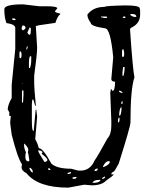

<svg xmlns="http://www.w3.org/2000/svg" viewBox="-25 -863 671 892"><path d="M82 -842.8 157.2 -834H188.5Q241.2 -834 241.2 -824.2L230.5 -811.5V-810.5Q230.5 -804.7 254.9 -799.8V-796.9Q242.2 -788.1 232.4 -756.8L152.3 -745.1Q152.3 -743.2 141.6 -742.2V-740.2L147.5 -640.6Q147.5 -612.3 133.8 -510.7V-485.4Q133.8 -448.2 141.6 -373L140.6 -371.1H138.7L129.9 -400.4H125L123 -379.9V-302.7Q123 -254.9 129.9 -254.9H131.8L140.6 -352.5L141.6 -353.5H143.6L147.5 -321.3L138.7 -216.8Q150.4 -195.3 155.3 -174.8Q174.8 -174.8 213.9 -102.5Q240.2 -79.1 305.7 -79.1L338.9 -70.3H348.6Q394.5 -70.3 415 -118.2Q429.7 -138.7 473.6 -218.8Q492.2 -239.3 492.2 -278.3V-300.8L487.3 -432.6L490.2 -449.2Q494.1 -449.2 496.1 -441.4H499Q508.8 -441.4 509.8 -483.4Q492.2 -483.4 492.2 -496.1L501 -596.7Q488.3 -731.4 462.9 -731.4Q396.5 -741.2 396.5 -756.8Q380.9 -778.3 380.9 -794.9Q407.2 -831.1 461.9 -831.1Q461.9 -835.9 557.6 -837.9Q624 -837.9 624 -824.2L626 -815.4V-794.9Q626 -752.9 583 -733.4L579.1 -728.5V-726.6Q591.8 -539.1 599.6 -503.9Q581.1 -450.2 581.1 -293.9Q581.1 -275.4 526.4 -102.5Q506.8 -66.4 503.9 -66.4Q496.1 -63.5 492.2 -56.6V-52.7H502.9V-51.8Q500 -45.9 468.8 -24.4Q447.3 -2 401.4 -2L366.2 -4.9L292 8.8Q151.4 8.8 97.7 -58.6Q75.2 -69.3 75.2 -86.9L77.1 -99.6Q56.6 -128.9 29.3 -237.3L22.5 -289.1V-297.9L25.4 -323.2L17.6 -326.2L18.6 -339.8L10.7 -355.5Q12.7 -378.9 29.3 -407.2V-468.8L45.9 -635.7V-733.4Q45.9 -750 4.9 -755.9Q-4.9 -781.2 -4.9 -820.3Q-4.9 -842.8 82 -842.8ZM579.1 -794.9Q589.8 -784.2 603.5 -784.2H608.4Q608.4 -797.9 589.8 -797.9H583ZM444.3 -786.1V-783.2L460 -779.3H469.7L473.6 -783.2L469.7 -786.1ZM544.9 -783.2 548.8 -779.3H555.7L558.6 -783.2L555.7 -786.1H548.8ZM31.2 -777.3V-774.4Q32.2 -769.5 41 -769.5H44.9L47.9 -772.5Q45.9 -777.3 38.1 -777.3ZM80.1 -745.1Q75.2 -736.3 75.2 -728.5L80.1 -722.7H84Q93.8 -728.5 93.8 -735.4Q90.8 -745.1 80.1 -745.1ZM113.3 -736.3 102.5 -712.9V-710.9Q107.4 -701.2 114.3 -701.2Q118.2 -707 118.2 -719.7V-731.4ZM97.7 -633.8V-632.8H100.6L104.5 -647.5H102.5Q97.7 -646.5 97.7 -633.8ZM543.9 -633.8 542 -626V-601.6L544.9 -598.6H546.9Q551.8 -599.6 551.8 -608.4V-619.1L548.8 -633.8ZM66.4 -624 65.4 -615.2V-601.6L66.4 -592.8H70.3Q75.2 -592.8 75.2 -610.4Q74.2 -624 70.3 -624ZM109.4 -574.2V-546.9H114.3Q120.1 -562.5 120.1 -585V-601.6H116.2Q110.4 -601.6 109.4 -574.2ZM546.9 -551.8 543.9 -526.4V-510.7H548.8Q553.7 -529.3 553.7 -542V-551.8ZM79.1 -476.6V-473.6H82ZM79.1 -444.3 77.1 -435.5V-386.7H82L84 -420.9V-441.4L80.1 -444.3ZM528.3 -441.4V-437.5Q528.3 -434.6 542 -430.7L543.9 -432.6V-434.6Q536.1 -441.4 530.3 -441.4ZM540 -391.6 538.1 -382.8V-380.9H543.9L544.9 -389.6V-391.6ZM528.3 -326.2H531.2Q538.1 -326.2 540 -364.3H538.1Q530.3 -362.3 528.3 -326.2ZM523.4 -302.7V-293.9H524.4Q530.3 -294.9 530.3 -307.6V-316.4H528.3Q523.4 -315.4 523.4 -302.7ZM86.9 -195.3V-188.5Q86.9 -172.9 95.7 -155.3Q92.8 -148.4 92.8 -136.7V-129.9Q94.7 -113.3 107.4 -113.3L111.3 -116.2V-118.2Q107.4 -149.4 104.5 -155.3L106.4 -166V-168Q106.4 -177.7 88.9 -195.3ZM152.3 -164.1V-162.1Q152.3 -157.2 179.7 -113.3V-111.3H188.5L195.3 -118.2V-120.1Q195.3 -127.9 168.9 -148.4V-150.4L172.9 -155.3Q168.9 -164.1 155.3 -164.1ZM453.1 -88.9 455.1 -86.9H456.1Q485.4 -97.7 485.4 -113.3L480.5 -114.3Q464.8 -114.3 453.1 -88.9ZM111.3 -80.1Q118.2 -64.5 125 -61.5H127V-66.4Q127 -76.2 114.3 -84ZM198.2 -79.1V-77.1L202.1 -73.2H209V-77.1L203.1 -82H202.1ZM414.1 -68.4H417Q425.8 -68.4 428.7 -75.2V-80.1H427.7Q414.1 -79.1 414.1 -68.4ZM289.1 -59.6V-54.7H291Q302.7 -54.7 304.7 -59.6V-63.5H302.7ZM449.2 -34.2V-32.2H451.2Q460 -32.2 462.9 -39.1V-43H461.9Q450.2 -38.1 449.2 -34.2ZM312.5 -39.1V-32.2H319.3Q328.1 -32.2 330.1 -38.1V-41H325.2ZM405.3 -15.6V-13.7H417Q441.4 -16.6 441.4 -27.3H434.6Q412.1 -27.3 405.3 -15.6Z"/></svg>

Font: Love Ya Like A Sister
Style: Regular
Weight: 400
Designer: Kimberly Geswein
Foundry: Kimberly Geswein
Version: Version 1.002 2007